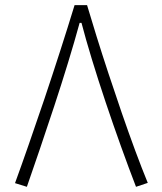

<svg xmlns="http://www.w3.org/2000/svg" viewBox="-20 -718 626 743"><path d="M316.9 -698.2Q332.5 -645 353.8 -576.9Q375 -508.8 399.9 -433.3Q424.8 -357.9 450.9 -282Q477.1 -206.1 502.9 -136.2Q528.8 -66.4 551.8 -10.3L506.3 4.9Q479 -65.9 448.5 -150.6Q418 -235.4 388.7 -322.8Q359.4 -410.2 335.2 -489.7Q311 -569.3 295.4 -629.4H288.1Q268.6 -558.1 243.4 -475.8Q218.3 -393.6 190.2 -308.3Q162.1 -223.1 134.8 -142.8Q107.4 -62.5 84 4.9L38.1 -9.3Q63 -77.6 92 -160.9Q121.1 -244.1 151.9 -335.4Q182.6 -426.8 212.4 -519.3Q242.2 -611.8 268.6 -698.2Z"/></svg>

Font: Cascadia Mono NF ExtraLight
Style: Regular
Weight: 200
Monospace: yes
Designer: Aaron Bell
Foundry: Saja Typeworks
Version: Version 2404.023; ttfautohint (v1.8.4)